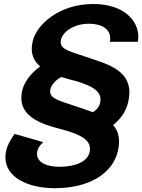

<svg xmlns="http://www.w3.org/2000/svg" viewBox="-20 -737 721 973"><path d="M450.8 -168.3C420.8 -180 388.3 -190 359.2 -200C290.8 -224.2 234.2 -234.2 234.2 -273.3C234.2 -276.7 234.2 -280 235 -283.3C240.8 -308.3 261.7 -331.7 290.8 -346.7C320 -337.5 347.5 -330.8 369.2 -325C445.8 -301.7 489.2 -276.7 489.2 -233.3C489.2 -227.5 488.3 -222.5 487.5 -216.7C483.3 -196.7 470.8 -180.8 450.8 -168.3ZM183.3 -400C132.5 -363.3 100.8 -317.5 91.7 -275C89.2 -263.3 88.3 -251.7 88.3 -240.8C88.3 -120.8 244.2 -96.7 315.8 -75C393.3 -51.7 435.8 -26.7 435.8 16.7C435.8 21.7 435.8 27.5 434.2 33.3C424.2 81.7 362.5 108.3 280.8 108.3C218.3 108.3 167.5 86.7 167.5 42.5C167.5 38.3 168.3 34.2 169.2 29.2C171.7 15 180 0.8 199.2 -16.7L54.2 -58.3C38.3 -37.5 17.5 -3.3 10.8 29.2C8.3 40 7.5 50.8 7.5 60.8C7.5 161.7 120.8 216.7 258.3 216.7C430 216.7 552.5 143.3 578.3 25C581.7 9.2 583.3 -5 583.3 -18.3C583.3 -54.2 572.5 -81.7 553.3 -103.3C593.3 -135 620.8 -175.8 630.8 -225C634.2 -240.8 635.8 -255.8 635.8 -269.2C635.8 -389.2 507.5 -416.7 412.5 -450C343.3 -474.2 287.5 -484.2 287.5 -523.3C287.5 -526.7 287.5 -530 288.3 -533.3C298.3 -579.2 357.5 -616.7 430.8 -616.7C495.8 -616.7 538.3 -590 538.3 -543.3C538.3 -537.5 538.3 -531.7 536.7 -525H678.3C680 -534.2 680.8 -542.5 680.8 -551.7C680.8 -631.7 608.3 -716.7 452.5 -716.7C279.2 -716.7 163.3 -611.7 145 -525C142.5 -512.5 140.8 -500.8 140.8 -490C140.8 -450.8 157.5 -422.5 183.3 -400Z"/></svg>

Font: BoonHome
Style: Bold Oblique
Weight: 700
Italic angle: -12°
Designer: Sungsit Sawaiwan
Foundry: Sungsit Sawaiwan
Version: Version 0.2